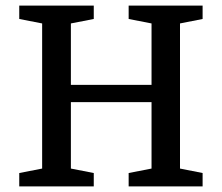

<svg xmlns="http://www.w3.org/2000/svg" viewBox="-20 -668 796 688"><path d="M49 0V-48L131 -64V-584L49 -600V-648H316V-600L234 -584V-364H523V-584L441 -600V-648H706V-600L625 -584V-64L706 -48V0H441V-48L523 -64V-302H234V-64L316 -48V0Z"/></svg>

Font: Faustina Light Medium
Style: Regular
Weight: 500
Version: Version 1.200